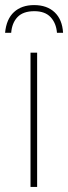

<svg xmlns="http://www.w3.org/2000/svg" viewBox="-37 -735 268 755"><path d="M109 0H83V-528H109ZM97 -715Q148 -715 178 -686.5Q208 -658 211 -606H187Q184 -644 162 -667.5Q140 -691 98 -691Q54 -691 32 -668Q10 -645 7 -606H-17Q-12 -660 18 -687.5Q48 -715 97 -715Z"/></svg>

Font: Noto Sans SemiCondensed Thin
Style: Regular
Weight: 100
Width: 4
Designer: Monotype Design Team
Foundry: Monotype Imaging Inc.
Version: Version 2.013; ttfautohint (v1.8.4.7-5d5b)